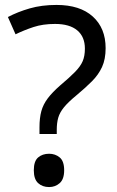

<svg xmlns="http://www.w3.org/2000/svg" viewBox="-20 -744 474 778"><path d="M140 -201V-228Q140 -266 147.5 -293.5Q155 -321 173.5 -345.5Q192 -370 224 -398Q262 -430 284 -452.5Q306 -475 315 -496Q324 -517 324 -547Q324 -595 293 -621Q262 -647 203 -647Q154 -647 116 -634.5Q78 -622 43 -605L12 -675Q52 -696 100.5 -710Q149 -724 209 -724Q304 -724 356 -677Q408 -630 408 -549Q408 -504 393.5 -472.5Q379 -441 352.5 -414.5Q326 -388 290 -358Q256 -330 239 -309Q222 -288 216 -267Q210 -246 210 -218V-201ZM117 -54Q117 -91 134.5 -106Q152 -121 179 -121Q204 -121 222 -106Q240 -91 240 -54Q240 -18 222 -2Q204 14 179 14Q152 14 134.5 -2Q117 -18 117 -54Z"/></svg>

Font: BC Sans
Style: Regular
Weight: 400
Designer: Monotype Design Team
Province of B.C.
Foundry: Monotype Imaging Inc.
Version: Version 2.000;GOOG;noto-source:20170915:90ef993387c0